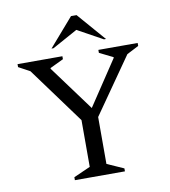

<svg xmlns="http://www.w3.org/2000/svg" viewBox="-93 -941 903 1020"><g transform="rotate(-10 359.0 -431.0)"><path d="M228 0V-16L318 -56V-308L96 -611L35 -644V-660H277V-644L204 -609V-605L383 -362L544 -604V-608L471 -644V-660H683V-644L619 -611L408 -309V-56L498 -16V0ZM227 -710 359 -862H389L521 -710H510L374 -785L238 -710Z"/></g></svg>

Font: Spectral
Style: Regular
Weight: 400
Designer: Jean-Baptiste Levee
Foundry: Production Type
Version: Version 2.001